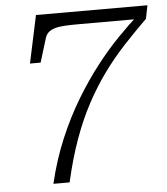

<svg xmlns="http://www.w3.org/2000/svg" viewBox="-51 -684 690 791"><g transform="rotate(-5 294.0 -288.5)"><path d="M295 -585H551L544 -600Q506 -566 460.5 -519.5Q415 -473 368.5 -413.5Q322 -354 278 -281.5Q234 -209 197.5 -123Q161 -37 138 61H205Q227 -36 255.5 -115Q284 -194 319 -259Q354 -324 394.5 -379.5Q435 -435 481 -484.5Q527 -534 577 -583L588 -638H127L85 -441H129L160 -542Q165 -556 174.5 -564Q184 -572 199.5 -577Q215 -582 239 -583.5Q263 -585 295 -585Z"/></g></svg>

Font: Roboto Serif 20pt ExtraLight
Style: Italic
Weight: 250
Italic angle: -10°
Version: Version 1.007